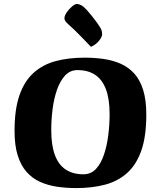

<svg xmlns="http://www.w3.org/2000/svg" viewBox="-20 -946 800 979"><path d="M369.5 13Q318.1 13 271 6.1Q223.9 -0.9 184.3 -18.7Q144.8 -36.5 115.8 -69.1Q86.7 -101.7 70.4 -153.1Q54.2 -204.5 54.2 -278.9Q54.2 -389.4 79.6 -461.4Q105 -533.5 152.2 -575.4Q199.4 -617.4 264.9 -634.7Q330.5 -652 411.5 -652Q462.9 -652 509.6 -645.2Q556.3 -638.4 595.8 -620.8Q635.4 -603.2 664.8 -570.8Q694.2 -538.3 710.1 -486.9Q726 -435.5 726 -361.1Q726 -250.6 700.6 -178.2Q675.2 -105.8 628 -63.7Q580.8 -21.6 515.3 -4.3Q449.7 13 369.5 13ZM405.2 -57.2Q443.8 -57.2 469.4 -84.8Q495 -112.3 510.2 -157.9Q525.5 -203.6 532.2 -257.7Q538.9 -311.8 538.9 -364.1Q538.9 -441.1 520.2 -490.7Q501.5 -540.2 465.2 -564.4Q429 -588.6 375 -588.6Q337.2 -588.6 311.6 -560.7Q286 -532.7 270.3 -487.5Q254.7 -442.2 248 -388.6Q241.3 -335 241.3 -282.7Q241.3 -205.2 260 -155.1Q278.7 -105.1 315.5 -81.2Q352.2 -57.2 405.2 -57.2ZM443.8 -707.2Q438.2 -713.5 424.2 -727.7Q410.2 -741.9 393.4 -759.5Q376.5 -777 359.5 -793.5Q342.5 -809.9 329.8 -820.7Q318.2 -830.7 313.3 -838.5Q308.5 -846.2 308.5 -852.5Q308.5 -865.3 319.9 -882.4Q331.3 -899.4 346.7 -912.6Q362.2 -925.8 371.7 -925.8Q381.2 -925.8 393.3 -919.9Q405.3 -914 422.7 -894.9Q434.7 -881.9 447.8 -865.4Q460.8 -848.8 472.2 -833.5Q483.5 -818.2 490 -807Q496 -798.2 498.4 -789.4Q500.7 -780.5 500.7 -770.5Q500.7 -758.7 485.7 -739.1Q470.7 -719.5 443.8 -707.2Z"/></svg>

Font: Briem Hand Thin
Style: Regular
Weight: 100
Designer: Gunnlaugur SE Briem, Eben Sorkin
Foundry: Sorkin Type Co.
Version: Version 1.003